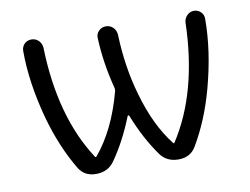

<svg xmlns="http://www.w3.org/2000/svg" viewBox="-62 -629 904 694"><g transform="rotate(-10 389.5 -282.0)"><path d="M536.1 -84Q644.5 -250 651.4 -505.9Q652.3 -520.5 663.1 -531.2Q673.8 -542 688.5 -542Q703.1 -542 713.9 -531.2Q723.6 -521.5 723.6 -506.8Q723.6 -389.6 687.5 -255.9Q657.2 -144.5 605.5 -57.6Q585 -22.5 541 -22.5Q498 -22.5 474.6 -54.7Q427.7 -120.1 392.6 -209Q391.6 -210.9 389.6 -210.9Q387.7 -210.9 386.7 -209Q352.5 -122.1 305.7 -55.7Q282.2 -22.5 238.3 -22.5Q195.3 -22.5 174.8 -57.6Q123 -144.5 91.8 -256.8Q55.7 -390.6 55.7 -505.9Q55.7 -520.5 65.4 -531.2Q76.2 -542 91.8 -542Q107.4 -542 118.2 -531.2Q128.9 -520.5 129.9 -504.9Q136.7 -250 245.1 -84Q246.1 -83 247.6 -83Q249 -83 250 -84Q321.3 -168.9 357.4 -304.7Q359.4 -311.5 357.4 -318.4Q333 -412.1 329.1 -504.9Q328.1 -520.5 338.9 -531.2Q349.6 -542 365.2 -542Q380.9 -542 391.6 -531.2Q402.3 -520.5 403.3 -504.9Q407.2 -385.7 437.5 -281.2Q471.7 -160.2 532.2 -84Q533.2 -83 534.2 -83Q535.2 -83 536.1 -84Z"/></g></svg>

Font: Gen Jyuu Gothic Normal
Style: Regular
Weight: 300
Designer: [Source Han Sans]
Ryoko NISHIZUKA  (kana & ideographs); Paul D. Hunt (Latin, Greek & Cyrillic); Wenlong ZHANG  (bopomofo
Version: Version 1.002.20150607